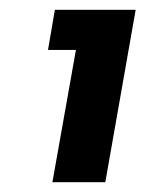

<svg xmlns="http://www.w3.org/2000/svg" viewBox="-20 -724 297 392"><path d="M135 -622H78L92 -704H257L195 -352H87Z"/></svg>

Font: SVN-Poppins SemiBold
Style: Italic
Weight: 600
Italic angle: -10°
Designer: Ninad Kale (Devanagari), Jonny Pinhorn (Latin)
Foundry: Indian Type Foundry
Version: Version 3.002 2017; ttfautohint (v1.8.3)